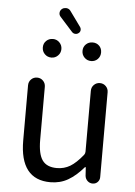

<svg xmlns="http://www.w3.org/2000/svg" viewBox="-62 -976 729 1035"><g transform="rotate(5 303.0 -459.0)"><path d="M250 12.7Q85 12.7 85 -199.2V-497.1Q85 -516.6 98.1 -529.8Q111.3 -543 130.4 -543Q149.4 -543 162.6 -529.8Q175.8 -516.6 175.8 -497.1V-210Q175.8 -133.8 199.7 -100.1Q223.6 -66.4 278.3 -66.4Q317.4 -66.4 349.6 -85.4Q381.8 -104.5 418.9 -150.4Q424.8 -158.2 424.8 -168V-497.1Q424.8 -516.6 438 -529.8Q451.2 -543 470.2 -543Q489.3 -543 502.4 -529.8Q515.6 -516.6 515.6 -497.1V-38.1Q515.6 -22.5 504.9 -11.2Q494.1 0 477.5 0Q461.9 0 450.2 -10.7Q438.5 -21.5 436.5 -38.1L433.6 -84Q432.6 -85 431.2 -85Q429.7 -85 428.7 -84Q387.7 -36.1 345.2 -11.7Q302.7 12.7 250 12.7ZM331.1 -800.8Q323.2 -794.9 313 -795.9Q302.7 -796.9 295.9 -804.7L227.5 -880.9Q218.8 -890.6 220.2 -903.3Q221.7 -916 232.4 -923.8Q240.2 -929.7 251 -929.7Q253.9 -929.7 256.8 -929.7Q270.5 -927.7 278.3 -916L336.9 -835Q342.8 -826.2 341.3 -816.4Q339.8 -806.6 331.1 -800.8ZM197.3 -657.2Q175.8 -657.2 161.1 -671.9Q146.5 -686.5 146.5 -708Q146.5 -729.5 161.1 -743.7Q175.8 -757.8 197.3 -757.8Q217.8 -757.8 232.4 -743.2Q247.1 -728.5 247.1 -707.5Q247.1 -686.5 232.4 -671.9Q217.8 -657.2 197.3 -657.2ZM447.8 -671.9Q433.6 -657.2 412.1 -657.2Q390.6 -657.2 376 -671.9Q361.3 -686.5 361.3 -708Q361.3 -729.5 376 -743.7Q390.6 -757.8 412.1 -757.8Q433.6 -757.8 447.8 -743.7Q461.9 -729.5 461.9 -708Q461.9 -686.5 447.8 -671.9Z"/></g></svg>

Font: Gen Jyuu GothicX Regular
Style: Regular
Weight: 400
Designer: [Source Han Sans]
Ryoko NISHIZUKA  (kana & ideographs); Paul D. Hunt (Latin, Greek & Cyrillic); Wenlong ZHANG  (bopomofo
Version: Version 1.002.20150607